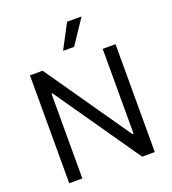

<svg xmlns="http://www.w3.org/2000/svg" viewBox="-168 -1091 1088 1216"><g transform="rotate(-20 376.0 -483.0)"><path d="M664.6 -727.1V0H579.6L183.1 -570.8H176.3V0H87.9V-727.1H173.3L570.8 -154.8H578.1V-727.1ZM337.9 -800.8 424.8 -965.8H522.5L412.1 -800.8Z"/></g></svg>

Font: Sahel VF Regular
Style: Regular
Weight: 400
Foundry: Saber Rastikerdar (saber.rastikerdar@gmail.com)
Version: Version 3.4.0